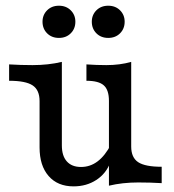

<svg xmlns="http://www.w3.org/2000/svg" viewBox="-20 -641 609 672"><path d="M118.5 -125V-287.3Q118.5 -326 94.2 -342.1Q69.9 -358.3 11.9 -358.3V-415.6Q52.4 -413.1 93.9 -413.1Q149 -413.1 196.5 -424.4V-132Q196.5 -95.5 213.9 -76.1Q231.3 -56.6 263.6 -56.6Q295.7 -56.6 321.7 -76.3Q347.8 -95.9 369.1 -136.5L366.2 -72.8Q351.4 -33.4 317 -11.1Q282.6 11.3 237.5 11.3Q181.6 11.3 150.1 -25Q118.5 -61.2 118.5 -125ZM282.5 -358.3V-415.6Q318 -413.1 352.2 -413.1Q399.5 -413.1 439.2 -424.4V-128.2Q439.2 -89.6 463.6 -73.4Q487.9 -57.3 545.9 -57.3V0Q506.1 -2.4 463.9 -2.4Q408.8 -2.4 361.3 8.9V-287.7Q361.3 -326.2 343.3 -342.2Q325.4 -358.3 282.5 -358.3ZM301.3 -565Q301.3 -588.8 317.4 -604.9Q333.5 -621 358.8 -621Q384.1 -621 400.2 -604.9Q416.3 -588.8 416.3 -565Q416.3 -540.5 400.2 -524.4Q384.1 -508.3 358.8 -508.3Q333.5 -508.3 317.4 -524.4Q301.3 -540.5 301.3 -565ZM128.8 -565Q128.8 -588.8 144.9 -604.9Q161 -621 186.3 -621Q211.5 -621 227.6 -604.9Q243.8 -588.8 243.8 -565Q243.8 -540.5 227.6 -524.4Q211.5 -508.3 186.3 -508.3Q161 -508.3 144.9 -524.4Q128.8 -540.5 128.8 -565Z"/></svg>

Font: Playfair Micro SmCond SmLight
Style: Regular
Weight: 360
Width: 4
Designer: Claus Eggers Sørensen
Foundry: Claus Eggers Sørensen
Version: Version 2.100;Glyphs 3.2 (3219)